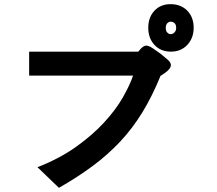

<svg xmlns="http://www.w3.org/2000/svg" viewBox="-20 -800 1040 922"><path d="M751 -542Q769 -527 783 -515.5Q797 -504 800 -492.5Q803 -481 792 -467.5Q781 -454 751 -436Q711 -338 664 -261Q617 -184 558 -121Q499 -58 426.5 -4Q354 50 263 102L160 3Q267 -39 346 -95.5Q425 -152 480.5 -212.5Q536 -273 569.5 -331.5Q603 -390 619 -437H120V-552H644Q658 -570 668.5 -576.5Q679 -583 690 -580Q701 -577 715.5 -567Q730 -557 751 -542ZM910 -667Q910 -617 879.5 -584.5Q849 -552 801 -552Q752 -552 722 -584Q692 -616 692 -667Q692 -717 721.5 -748.5Q751 -780 799 -780Q849 -780 879.5 -748.5Q910 -717 910 -667ZM826 -666Q826 -694 800 -696Q791 -696 783.5 -688.5Q776 -681 776 -666Q776 -651 783.5 -643.5Q791 -636 799 -636Q810 -636 818 -644.5Q826 -653 826 -666Z"/></svg>

Font: D2Coding
Style: Bold
Weight: 700
Monospace: yes
Designer: Yong-Rak Park; Jeong-Hwan Yoon; Sang-Min Lee;
Foundry: NHN Corporation
Version: Version 1.3.2; Build 20180524